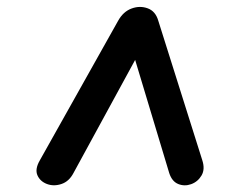

<svg xmlns="http://www.w3.org/2000/svg" viewBox="-20 -591 740 564"><path d="M196 -83Q183 -58 160.5 -50.5Q138 -43 118 -50.5Q98 -58 90 -76Q82 -94 97 -120L327 -530Q342 -557 366.5 -566Q391 -575 414 -566.5Q437 -558 445 -530L574 -121Q583 -94 572 -75.5Q561 -57 541.5 -50Q522 -43 503.5 -50.5Q485 -58 477 -83L377 -415Z"/></svg>

Font: Pacifico
Style: Regular
Weight: 400
Designer: Vernon Adams
Foundry: Vernon Adams
Version: Version 3.010; ttfautohint (v1.8.4.7-5d5b)